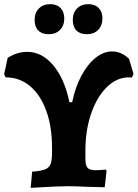

<svg xmlns="http://www.w3.org/2000/svg" viewBox="-28 -898 664 926"><path d="M616 -541 608 -524 594 -525Q537 -525 490 -480.5Q443 -436 414.5 -358.5Q386 -281 384 -185V-138Q383 -102 393.5 -89.5Q404 -77 433 -77Q446 -77 482 -80L486 -74L477 5Q421 3 394 3Q330 0 297 0Q252 0 120 8L127 -70Q169 -73 189 -81Q209 -89 216 -107Q223 -125 223 -162V-185Q223 -287 195 -364Q167 -441 116.5 -483Q66 -525 -1 -525L-8 -540L9 -619Q55 -648 103 -648Q174 -648 228.5 -583.5Q283 -519 307 -405H320Q335 -478 365 -533.5Q395 -589 433.5 -619.5Q472 -650 513 -650Q556 -650 594 -615ZM139 -802Q139 -836 159.5 -857Q180 -878 214 -878Q246 -878 264 -859.5Q282 -841 282 -809Q282 -775 261.5 -754Q241 -733 207 -733Q174 -733 156.5 -751Q139 -769 139 -802ZM323 -802Q323 -836 343.5 -857Q364 -878 398 -878Q430 -878 448 -859.5Q466 -841 466 -809Q466 -775 445.5 -754Q425 -733 391 -733Q358 -733 340.5 -751Q323 -769 323 -802Z"/></svg>

Font: Alegreya ExtraBold
Style: Regular
Weight: 800
Designer: Juan Pablo del Peral
Foundry: Huerta Tipografica
Version: Version 2.007; ttfautohint (v1.6)